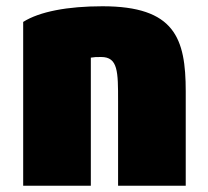

<svg xmlns="http://www.w3.org/2000/svg" viewBox="-20 -578 663 613"><path d="M270 15V-394C283 -396 286 -396 303 -396C357 -396 357 -349 357 -255V15H573V-286C573 -456 538 -558 307 -558C196 -558 106 -541 54 -508V15Z"/></svg>

Font: Repo ExtraBlack
Style: Regular
Weight: 400
Designer: Stefan Peev
Foundry: Context Ltd
Version: Version 001.502